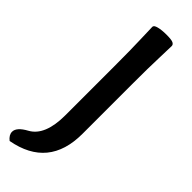

<svg xmlns="http://www.w3.org/2000/svg" viewBox="-327 -667 892 892"><g transform="rotate(45 119.0 -221.5)"><path d="M-16.6 210.4Q-39.1 192.9 -39.1 171.9Q-39.1 142.6 11.2 115.2Q82 76.7 82 -57.1V-378.9Q82 -490.2 79.6 -551.8Q77.1 -613.3 77.1 -633.8Q77.1 -643.6 97.7 -648.9Q118.2 -654.3 150.4 -654.3Q183.1 -654.3 193.6 -648.9Q204.1 -643.6 204.1 -633.8Q204.1 -613.3 201.7 -551.8Q199.2 -490.2 199.2 -378.9V-52.2Q199.2 170.9 -16.6 210.4Z"/></g></svg>

Font: ALMAS
Style: Bold
Weight: 700
Designer: ALMAS Font/ by Husham Jawad Kadhim, derived from the Bainsely font by/ Paul James MIller
Foundry: High-Logic / Made with FontCreator
Version: Version 1.411;September 19, 2021;FontCreator 14.0.0.2814 32-